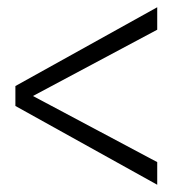

<svg xmlns="http://www.w3.org/2000/svg" viewBox="-20 -508 494 530"><path d="M414 2V-60.5L71 -243L414 -426V-488L22.5 -270.5V-215.5Z"/></svg>

Font: Anybody Expanded Light
Style: Regular
Weight: 300
Width: 7
Version: Version 1.113;gftools[0.9.25]